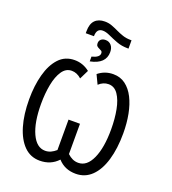

<svg xmlns="http://www.w3.org/2000/svg" viewBox="-181 -1179 1183 1323"><g transform="rotate(20 410.0 -517.5)"><path d="M262 -924V-939Q262 -993 287.5 -1019Q313 -1045 359 -1045Q387 -1045 411 -1036Q435 -1027 459 -1015.5Q483 -1004 509.5 -995Q536 -986 568 -986H575V-925H569Q524 -925 487 -939Q450 -953 420 -967Q390 -981 367 -981Q322 -981 322 -924ZM354 -751V-786Q410 -800 410 -830Q410 -842 402.5 -847Q395 -852 385.5 -856Q376 -860 369 -866.5Q362 -873 362 -887Q362 -906 374.5 -916.5Q387 -927 407 -927Q433 -927 449 -908.5Q465 -890 465 -859Q465 -773 354 -751ZM263 10Q195 10 148 -37Q101 -84 76 -168Q51 -252 51 -364Q51 -463 73 -545Q95 -627 140 -675.5Q185 -724 255 -724Q316 -724 365 -685L332 -618Q299 -648 261 -648Q218 -648 191 -608Q164 -568 151.5 -503Q139 -438 139 -361Q139 -226 175.5 -146.5Q212 -67 275 -67Q297 -67 316.5 -76Q336 -85 354 -101V-324H438V-102Q456 -85 475.5 -76Q495 -67 518 -67Q581 -67 617 -146.5Q653 -226 653 -361Q653 -439 640.5 -504Q628 -569 601 -608.5Q574 -648 531 -648Q492 -648 460 -618L428 -685Q476 -724 538 -724Q590 -724 628 -695.5Q666 -667 691 -617.5Q716 -568 728.5 -503Q741 -438 741 -364Q741 -252 716 -167.5Q691 -83 643 -36.5Q595 10 527 10Q446 10 396 -46Q344 10 263 10Z"/></g></svg>

Font: Avrile Sans Condensed
Style: Regular
Weight: 400
Width: 3
Designer: Monotype Design Team
Foundry: Monotype Imaging Inc.
Version: Version 2.001;September 10, 2019;FontCreator 11.5.0.2425 64-